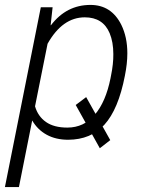

<svg xmlns="http://www.w3.org/2000/svg" viewBox="-29 -558 578 781"><path d="M377 45 279 -131 321.5 -163 419.5 12ZM48 203H-9L137 -528.5H185L177 -456L178 -455Q241 -538 339 -538Q424 -538 464.5 -457Q489 -407 489 -341.5Q489 -299 479 -250Q452.5 -113 395.5 -50.5Q340.5 10 248.5 10.5Q198 10.5 160.8 -10Q123.5 -30.5 102 -68ZM245 -39Q312.5 -39 357 -91.8Q401.5 -144.5 420.5 -239.5L422.5 -250Q432.5 -298.5 432 -338Q432 -387 417 -423Q390 -487.5 316 -487.5Q225 -487.5 164.5 -380L113.5 -125.5Q125.5 -84.5 158 -61.8Q190.5 -39 245 -39Z"/></svg>

Font: Roberto Sans Light
Style: Italic
Weight: 300
Italic angle: -11°
Designer: Google
Version: Version 1.00;June 11, 2020;FontCreator 12.0.0.2522 64-bit; t